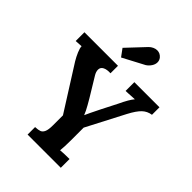

<svg xmlns="http://www.w3.org/2000/svg" viewBox="-263 -1067 1194 1194"><g transform="rotate(45 333.5 -470.5)"><path d="M3 0ZM549 -527 419 -277V-164Q419 -108 415 -74Q448 -77 495 -77V0H203V-66Q230 -67 244 -72.5Q258 -78 266 -96Q274 -114 274 -153V-240L90 -531Q75 -556 63.5 -583Q52 -610 52 -626L3 -623V-700H298V-634Q266 -636 246.5 -626Q227 -616 227 -595Q227 -577 239 -557L315 -432Q318 -427 337.5 -393Q357 -359 366 -335H367Q370 -342 374 -350.5Q378 -359 383 -370Q408 -420 414 -433L466 -535Q497 -601 519 -626V-627L467 -624L442 -623V-700H663V-634Q628 -629 603 -605.5Q578 -582 549 -527ZM457 -889Q457 -871 445.5 -853.5Q434 -836 417 -825L275 -750L239 -799L350 -917Q361 -928 375 -934.5Q389 -941 403 -941Q429 -941 447 -919Q457 -905 457 -889Z"/></g></svg>

Font: Sumana
Style: Bold
Weight: 700
Designer: Cyreal, Alexei Vanyashin (Devanagari), Olga Karpushina (Latin)
Foundry: Cyreal
Version: Version 1.015;PS 001.015;hotconv 1.0.70;makeotf.lib2.5.58329